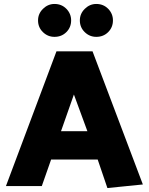

<svg xmlns="http://www.w3.org/2000/svg" viewBox="-20 -939 751 969"><path d="M191 0 238 -134H473L522 10L701 -8L447 -680H265L10 0ZM353 -462 421 -277H288ZM339 -836Q339 -870 315 -894.5Q291 -919 255 -919Q222 -919 197 -894.5Q172 -870 172 -836Q172 -801 196.5 -777Q221 -753 255 -753Q291 -753 315 -777Q339 -801 339 -836ZM550 -836Q550 -870 526 -894.5Q502 -919 466 -919Q433 -919 408 -894.5Q383 -870 383 -836Q383 -801 407.5 -777Q432 -753 466 -753Q502 -753 526 -777Q550 -801 550 -836Z"/></svg>

Font: Catamaran
Style: Regular
Weight: 900
Designer: Pria Ravichandran
Version: Version 1.001;PS 001.000;hotconv 1.0.70;makeotf.lib2.5.58329